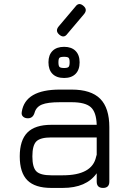

<svg xmlns="http://www.w3.org/2000/svg" viewBox="-20 -923 644 943"><path d="M271 -753Q250 -771 268 -793L350 -890Q367 -914 390 -894Q411 -876 393 -854L311 -757Q294 -733 271 -753ZM295 -540Q258 -540 238 -560Q218 -580 218 -617Q218 -653 238 -673Q258 -693 295 -693Q331 -693 351 -673Q371 -653 371 -617Q371 -580 351 -560Q331 -540 295 -540ZM295 -644Q277 -644 272 -639Q267 -634 267 -617Q267 -599 272.5 -594Q278 -589 295 -589Q312 -589 317 -594.5Q322 -600 322 -617Q322 -634 317 -639Q312 -644 295 -644ZM232 0Q152 0 114.5 -37.5Q77 -75 77 -155Q77 -234 114.5 -272Q152 -310 232 -310H455Q453 -373 425.5 -397Q398 -421 332 -421H274Q214 -421 186 -409.5Q158 -398 150 -370Q142 -342 117 -342Q102 -342 93 -350.5Q84 -359 87 -374Q104 -483 274 -483H332Q427 -483 472 -438Q517 -393 517 -298V-31Q517 0 486 0Q455 0 455 -31V-72Q404 0 288 0ZM288 -62Q433 -62 452 -153Q453 -157 455 -163V-248H232Q178 -248 158.5 -228.5Q139 -209 139 -155Q139 -101 158.5 -81.5Q178 -62 232 -62Z"/></svg>

Font: Jura Medium
Style: Regular
Weight: 500
Designer: Daniel Johnson, Alexei Vanyashin
Foundry: Daniel Johnson
Version: Version 5.103